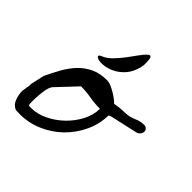

<svg xmlns="http://www.w3.org/2000/svg" viewBox="-155 -690 815 815"><g transform="rotate(45 252.5 -282.5)"><path d="M15.6 -76.2Q15.6 -77.1 16.6 -83Q17.6 -88.9 18.6 -95.2Q19.5 -101.6 20.5 -106.9Q21.5 -112.3 21.5 -114.3V-118.2V-124L35.2 -185.5Q51.8 -220.7 69.8 -252.9Q87.9 -285.2 111.3 -309.6Q134.8 -334 165.5 -348.6Q196.3 -363.3 240.2 -363.3Q249 -363.3 262.2 -357.9Q275.4 -352.5 288.6 -344.7Q301.8 -336.9 313 -328.6Q324.2 -320.3 330.1 -313.5Q360.4 -318.4 374 -318.8Q387.7 -319.3 397.5 -319.8Q407.2 -320.3 418.5 -323.2Q429.7 -326.2 453.1 -335.9Q469.7 -340.8 485.4 -340.8Q492.2 -340.8 498.5 -335Q504.9 -329.1 504.9 -321.3Q504.9 -311.5 498 -303.7Q491.2 -295.9 481.4 -293.9L359.4 -266.6L348.6 -261.7Q347.7 -209 325.2 -161.1Q302.7 -113.3 265.6 -77.1Q228.5 -41 179.7 -20Q130.9 1 78.1 1Q74.2 1 65.4 0.5Q56.6 0 53.7 0Q32.2 -8.8 23.9 -32.2Q15.6 -55.7 15.6 -76.2ZM78.1 -56.6Q79.1 -51.8 85.9 -51.8Q92.8 -51.8 95.7 -51.8Q130.9 -51.8 168 -69.8Q205.1 -87.9 234.9 -116.7Q264.6 -145.5 283.7 -182.1Q302.7 -218.8 302.7 -255.9Q271.5 -255.9 240.2 -261.2Q209 -266.6 179.7 -266.6H178.7L97.7 -180.7Q90.8 -173.8 86.9 -162.1Q83 -150.4 81.1 -136.7Q79.1 -123 78.1 -109.4Q77.1 -95.7 77.1 -85Q77.1 -82 77.1 -71.3Q77.1 -60.5 78.1 -56.6ZM303.7 -527.3Q303.7 -526.4 303.7 -522.5Q303.7 -518.6 302.7 -514.6Q301.8 -510.7 301.3 -507.3Q300.8 -503.9 300.8 -502.9Q291 -466.8 272 -445.3Q252.9 -423.8 231 -412.6Q209 -401.4 188 -398.4Q167 -395.5 153.8 -398.9Q140.6 -402.3 138.7 -408.2Q136.7 -414.1 154.3 -420.9Q172.9 -428.7 191.4 -447.8Q210 -466.8 226.6 -488.8Q243.2 -510.7 257.3 -530.8Q271.5 -550.8 282.2 -560.5Q293 -570.3 298.3 -564Q303.7 -557.6 303.7 -527.3Z"/></g></svg>

Font: Cedarville Cursive
Style: Regular
Weight: 400
Designer: Kimberly Geswein
Foundry: Kimberly Geswein
Version: Version 1.001 2010